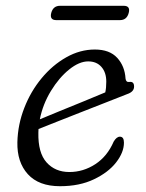

<svg xmlns="http://www.w3.org/2000/svg" viewBox="-20 -634 505 663"><path d="M408 -141.5Q408 -108 381 -73.2Q354 -38.5 304.2 -14.8Q254.5 9 187 9Q114 9 76.2 -32.5Q38.5 -74 40 -143Q41.5 -204 63.8 -261.2Q86 -318.5 123.8 -364Q161.5 -409.5 209 -436.2Q256.5 -463 307.5 -463Q358.5 -463 384.8 -434.2Q411 -405.5 413.5 -362.5Q415 -349.5 426.5 -351Q443 -353.5 443 -335Q443 -317 419 -309Q386.5 -296 344 -279.5Q301.5 -263 257.2 -245.5Q213 -228 174.8 -213Q136.5 -198 113 -188.5Q112.5 -182.5 112.5 -176Q111 -106.5 140.8 -73.2Q170.5 -40 219.5 -40Q267.5 -40 309 -67Q350.5 -94 372.5 -145Q382.5 -162 394 -162Q408 -162 408 -141.5ZM284.5 -422Q253.5 -422 218.8 -394Q184 -366 156 -320.2Q128 -274.5 117.5 -222Q145 -233.5 184.8 -249.8Q224.5 -266 266.8 -283.2Q309 -300.5 343.5 -315Q347 -330 347 -352Q347 -384 330.2 -403Q313.5 -422 284.5 -422ZM157 -589.5Q163.5 -614 187.5 -614H407Q431 -614 424.5 -589.5Q418 -564.5 394 -564.5H174.5Q150.5 -564.5 157 -589.5Z"/></svg>

Font: Fraunces 9pt SuperSoft Light
Style: Italic
Weight: 300
Italic angle: -16°
Version: Version 1.000;[b76b70a41]